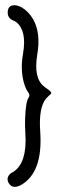

<svg xmlns="http://www.w3.org/2000/svg" viewBox="-20 -733 235 743"><path d="M77.1 -270.5Q79.1 -338.9 90.8 -355.5Q97.7 -365.2 88.9 -376Q79.1 -388.7 71.3 -417Q58.6 -466.8 69.3 -526.4Q84 -613.3 43.9 -646.5Q39.1 -650.4 32.2 -653.3Q9.8 -662.1 9.8 -684.6Q9.8 -707 27.3 -711.9Q43 -715.8 64.5 -704.1Q90.8 -688.5 108.4 -658.2Q138.7 -604.5 124 -520.5Q109.4 -430.7 150.4 -398.4Q154.3 -394.5 168.9 -384.8Q180.7 -376 177.7 -371.1Q175.8 -368.2 169.9 -363.3Q163.1 -356.4 158.2 -351.6Q128.9 -316.4 135.7 -222.7Q146.5 -64.5 60.5 -16.6Q46.9 -9.8 37.1 -9.8Q22.5 -9.8 13.7 -24.4Q2.9 -43.9 18.6 -59.6Q21.5 -62.5 25.4 -64.5Q29.3 -66.4 32.2 -68.4Q85.9 -103.5 78.1 -218.8Q76.2 -243.2 77.1 -270.5Z"/></svg>

Font: otype
Style: Regular
Weight: 400
Designer: ironsmith
Version: 4